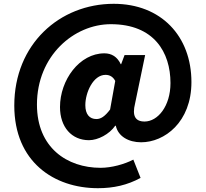

<svg xmlns="http://www.w3.org/2000/svg" viewBox="-20 -789 1081 1008"><path d="M494 199C576 199 648 183 718 145L680 49C634 73 566 92 508 92C332 92 174 -14 174 -240C174 -496 368 -662 562 -662C789 -662 875 -514 875 -353C875 -231 808 -151 739 -151C690 -151 673 -181 689 -245L742 -500H634L616 -452H614C595 -492 565 -509 528 -509C397 -509 295 -369 295 -227C295 -122 356 -53 447 -53C494 -53 554 -84 585 -129H588C600 -73 655 -42 721 -42C843 -42 985 -147 985 -358C985 -599 826 -769 577 -769C293 -769 55 -557 55 -235C55 61 264 199 494 199ZM486 -164C450 -164 428 -189 428 -237C428 -303 469 -396 534 -396C557 -396 574 -385 585 -364L558 -214C530 -177 509 -164 486 -164Z"/></svg>

Font: Noto Sans HK Black
Style: Regular
Weight: 900
Designer: Ryoko NISHIZUKA 西塚涼子 (kana, bopomofo & ideographs); Paul D. Hunt (Latin, Greek & Cyrillic); Sandoll Communications 산돌커뮤니
Foundry: Adobe
Version: Version 2.004;hotconv 1.0.118;makeotfexe 2.5.65603